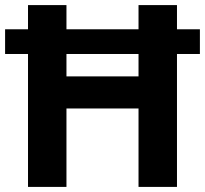

<svg xmlns="http://www.w3.org/2000/svg" viewBox="-20 -734 805 754"><path d="M90 0V-522H0V-619H90V-714H241V-619H524V-714H675V-619H765V-522H675V0H524V-308H241V0ZM241 -434H524V-522H241Z"/></svg>

Font: Noto Sans Hanifi Rohingya
Style: Bold
Weight: 700
Designer: Monotype Design Team and DaltonMaag
Foundry: Google LLC
Version: Version 2.102; ttfautohint (v1.8.4.7-5d5b)